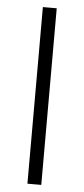

<svg xmlns="http://www.w3.org/2000/svg" viewBox="-54 -777 353 808"><g transform="rotate(5 123.0 -373.0)"><path d="M93.8 0V-746.1H152.3V0Z"/></g></svg>

Font: Gothic A1 Light
Style: Regular
Weight: 300
Version: Version 2.50